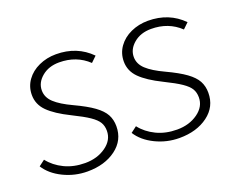

<svg xmlns="http://www.w3.org/2000/svg" viewBox="-95 -703 1085 879"><g transform="rotate(-20 447.0 -264.0)"><path d="M-2 -84 27 -106Q55 -70 99.5 -48.5Q144 -27 200 -27Q259 -27 301 -57Q343 -87 343 -132Q343 -156 332.5 -173.5Q322 -191 295 -209.5Q268 -228 213 -255Q144 -289 110 -323Q76 -357 76 -403Q76 -443 98.5 -474.5Q121 -506 159.5 -523.5Q198 -541 243 -541Q345 -541 412 -473L385 -447Q328 -501 244 -501Q193 -501 159.5 -473Q126 -445 126 -407Q126 -373 154 -347Q182 -321 238 -295Q298 -267 331 -243Q364 -219 377.5 -194Q391 -169 391 -137Q391 -69 336 -28Q281 13 197 13Q135 13 80 -14Q25 -41 -2 -84Z M446 -84 475 -106Q503 -70 547.5 -48.5Q592 -27 648 -27Q707 -27 749 -57Q791 -87 791 -132Q791 -156 780.5 -173.5Q770 -191 743 -209.5Q716 -228 661 -255Q592 -289 558 -323Q524 -357 524 -403Q524 -443 546.5 -474.5Q569 -506 607.5 -523.5Q646 -541 691 -541Q793 -541 860 -473L833 -447Q776 -501 692 -501Q641 -501 607.5 -473Q574 -445 574 -407Q574 -373 602 -347Q630 -321 686 -295Q746 -267 779 -243Q812 -219 825.5 -194Q839 -169 839 -137Q839 -69 784 -28Q729 13 645 13Q583 13 528 -14Q473 -41 446 -84Z"/></g></svg>

Font: Nebula Sans Light
Style: Regular
Weight: 300
Italic angle: -9°
Designer: Paul D. Hunt for Adobe (as Source Sans)
Foundry: Nebula Entertainment & Broadcasting LLC
Version: Version 1.010